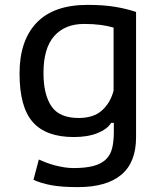

<svg xmlns="http://www.w3.org/2000/svg" viewBox="-20 -559 667 786"><path d="M537 3Q537 106 476.5 156.5Q416 207 299 207Q231 207 189 199Q147 191 117 177L139 94Q152 100 169 106.5Q186 113 205 118Q224 123 243.5 126Q263 129 281 129Q330 129 362 120.5Q394 112 413 94Q432 76 439 48Q446 20 446 -19V-56H435Q419 -30 379 -14Q339 2 282 2Q168 2 114 -59.5Q60 -121 60 -258Q60 -393 130 -466Q200 -539 338 -539Q404 -539 451.5 -531Q499 -523 537 -510ZM302 -76Q363 -76 397.5 -107Q432 -138 445 -188V-446Q422 -453 392 -457Q362 -461 324 -461Q246 -461 202 -411.5Q158 -362 158 -260Q158 -172 190.5 -124Q223 -76 302 -76Z"/></svg>

Font: PT Sans Caption
Style: Regular
Weight: 400
Designer: A.Korolkova, O.Umpeleva, V.Yefimov
Foundry: ParaType Ltd
Version: Version 2.004W OFL